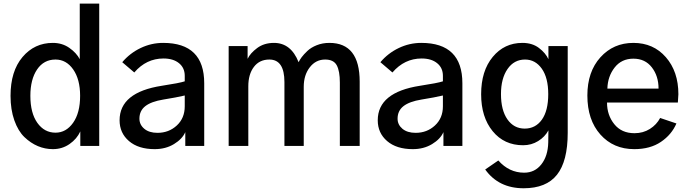

<svg xmlns="http://www.w3.org/2000/svg" viewBox="-20 -805 3797 1059"><path d="M38.1 -276.4Q38.1 -412.1 104 -490.2Q169.9 -568.4 271.5 -568.4Q323.2 -568.4 362.3 -541Q401.4 -513.7 419.9 -478.5V-785.2H527.3V0H422.9V-80.1Q404.3 -39.1 363.8 -10.7Q323.2 17.6 271.5 17.6Q228.5 17.6 189 1Q149.4 -15.6 114.7 -48.8Q80.1 -82 59.1 -141.1Q38.1 -200.2 38.1 -276.4ZM147.5 -276.4Q147.5 -181.6 186 -127.4Q224.6 -73.2 286.1 -73.2Q344.7 -73.2 383.3 -127.9Q421.9 -182.6 421.9 -276.4Q421.9 -367.2 383.8 -421.9Q345.7 -476.6 286.1 -476.6Q221.7 -476.6 184.6 -421.9Q147.5 -367.2 147.5 -276.4Z M749 -150.4Q749 -117.2 775.9 -94.7Q802.7 -72.3 848.6 -72.3Q911.1 -72.3 955.1 -112.8Q999 -153.3 999 -218.8V-278.3Q954.1 -267.6 880.9 -255.9Q814.5 -245.1 781.7 -219.7Q749 -194.3 749 -150.4ZM639.6 -141.6Q639.6 -295.9 873 -332Q969.7 -346.7 999 -356.4V-386.7Q999 -430.7 967.3 -456.5Q935.5 -482.4 881.8 -482.4Q787.1 -482.4 720.7 -405.3L654.3 -461.9Q696.3 -511.7 755.4 -540Q814.5 -568.4 879.9 -568.4Q1106.4 -568.4 1106.4 -345.7V0H1002V-76.2Q985.4 -38.1 939.5 -10.3Q893.6 17.6 833 17.6Q743.2 17.6 691.4 -26.9Q639.6 -71.3 639.6 -141.6Z M1241.2 0V-550.8H1345.7V-480.5Q1360.4 -511.7 1398.4 -540Q1436.5 -568.4 1491.2 -568.4Q1585 -568.4 1627 -461.9Q1632.8 -474.6 1644 -489.7Q1655.3 -504.9 1675.3 -523.9Q1695.3 -543 1727.1 -555.7Q1758.8 -568.4 1796.9 -568.4Q1963.9 -568.4 1963.9 -354.5V0H1854.5V-349.6Q1854.5 -413.1 1837.4 -444.8Q1820.3 -476.6 1773.4 -476.6Q1721.7 -476.6 1688.5 -433.6Q1655.3 -390.6 1655.3 -326.2V0H1548.8V-352.5Q1548.8 -476.6 1465.8 -476.6Q1411.1 -476.6 1380.4 -436Q1349.6 -395.5 1349.6 -329.1V0Z M2172.9 -150.4Q2172.9 -117.2 2199.7 -94.7Q2226.6 -72.3 2272.5 -72.3Q2335 -72.3 2378.9 -112.8Q2422.9 -153.3 2422.9 -218.8V-278.3Q2377.9 -267.6 2304.7 -255.9Q2238.3 -245.1 2205.6 -219.7Q2172.9 -194.3 2172.9 -150.4ZM2063.5 -141.6Q2063.5 -295.9 2296.9 -332Q2393.6 -346.7 2422.9 -356.4V-386.7Q2422.9 -430.7 2391.1 -456.5Q2359.4 -482.4 2305.7 -482.4Q2210.9 -482.4 2144.5 -405.3L2078.1 -461.9Q2120.1 -511.7 2179.2 -540Q2238.3 -568.4 2303.7 -568.4Q2530.3 -568.4 2530.3 -345.7V0H2425.8V-76.2Q2409.2 -38.1 2363.3 -10.3Q2317.4 17.6 2256.8 17.6Q2167 17.6 2115.2 -26.9Q2063.5 -71.3 2063.5 -141.6Z M2743.2 -286.1Q2743.2 -197.3 2778.8 -146.5Q2814.5 -95.7 2874 -95.7Q2933.6 -95.7 2968.8 -145Q3003.9 -194.3 3003.9 -286.1Q3003.9 -376 2968.3 -426.3Q2932.6 -476.6 2876 -476.6Q2815.4 -476.6 2779.3 -424.3Q2743.2 -372.1 2743.2 -286.1ZM2633.8 -285.2Q2633.8 -414.1 2697.8 -491.2Q2761.7 -568.4 2861.3 -568.4Q2916 -568.4 2952.6 -540.5Q2989.3 -512.7 3004.9 -478.5V-550.8H3111.3V-72.3Q3111.3 84 3052.2 158.7Q2993.2 233.4 2868.2 233.4Q2730.5 233.4 2656.2 129.9L2728.5 80.1Q2788.1 147.5 2871.1 147.5Q2929.7 147.5 2965.8 101.6Q3002 55.7 3003.9 -18.6Q3003.9 -30.3 3004.4 -53.7Q3004.9 -77.1 3004.9 -85.9Q2985.4 -49.8 2948.2 -26.9Q2911.1 -3.9 2865.2 -3.9Q2760.7 -3.9 2697.3 -81.5Q2633.8 -159.2 2633.8 -285.2Z M3219.7 -278.3Q3219.7 -409.2 3291.5 -488.8Q3363.3 -568.4 3473.6 -568.4Q3584 -568.4 3652.8 -489.3Q3721.7 -410.2 3721.7 -285.2Q3721.7 -283.2 3718.8 -239.3H3328.1Q3328.1 -169.9 3368.2 -120.1Q3408.2 -70.3 3479.5 -70.3Q3527.3 -70.3 3564.5 -93.8Q3601.6 -117.2 3621.1 -154.3L3710.9 -124Q3684.6 -62.5 3625.5 -22.5Q3566.4 17.6 3478.5 17.6Q3363.3 17.6 3291.5 -63Q3219.7 -143.6 3219.7 -278.3ZM3330.1 -316.4H3612.3Q3612.3 -385.7 3575.2 -433.6Q3538.1 -481.4 3473.6 -481.4Q3408.2 -481.4 3370.1 -432.6Q3332 -383.8 3330.1 -316.4Z"/></svg>

Font: Gothic A1 SemiBold
Style: Regular
Weight: 600
Version: Version 2.50